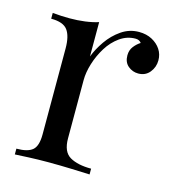

<svg xmlns="http://www.w3.org/2000/svg" viewBox="-85 -602 616 675"><g transform="rotate(15 222.5 -264.5)"><path d="M340 -529Q367 -529 387.5 -518Q408 -507 419.5 -489.5Q431 -472 431 -450Q431 -425 415.5 -406Q400 -387 374 -387Q353 -387 337 -400.5Q321 -414 321 -439Q321 -458 331.5 -471.5Q342 -485 355 -493Q348 -503 334 -503Q303 -503 277 -484.5Q251 -466 233 -437Q215 -408 205 -375.5Q195 -343 195 -315V-103Q195 -54 223.5 -37.5Q252 -21 301 -21V0Q278 -1 236 -2.5Q194 -4 147 -4Q113 -4 79.5 -2.5Q46 -1 29 0V-21Q70 -21 87.5 -36Q105 -51 105 -93V-406Q105 -451 89 -472.5Q73 -494 29 -494V-515Q61 -512 91 -512Q120 -512 146.5 -515.5Q173 -519 195 -526V-401Q206 -430 226.5 -459.5Q247 -489 276 -509Q305 -529 340 -529Z"/></g></svg>

Font: Playfair Display
Style: Regular
Weight: 400
Designer: Claus Eggers Sørensen
Foundry: Claus Eggers Sørensen
Version: Version 1.203